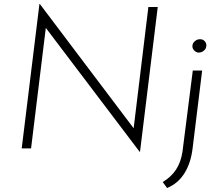

<svg xmlns="http://www.w3.org/2000/svg" viewBox="-20 -745 1100 964"><path d="M772 -710 683 17H681L210 -605L136 0H89L178 -725H180L651 -101L725 -710ZM797 169Q839 144 863.5 107Q888 70 896 18L948 -391H995L947 0Q938 74 906 125Q874 176 819 199ZM946 -513Q946 -528 958.5 -538.5Q971 -549 986 -548Q999 -548 1008 -538Q1017 -528 1016 -515Q1015 -500 1003.5 -490.5Q992 -481 977 -481Q964 -482 955 -491.5Q946 -501 946 -513Z"/></svg>

Font: Josefin Sans Light
Style: Italic
Weight: 300
Italic angle: -7°
Designer: Santiago Orozco
Foundry: Typemade
Version: Version 2.000